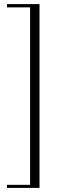

<svg xmlns="http://www.w3.org/2000/svg" viewBox="-20 -820 277 938"><path d="M14 98V83H127V-784H14V-800H173V98Z"/></svg>

Font: Indiction Unicode
Style: Normal
Weight: 500
Version: Version 1.1